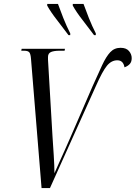

<svg xmlns="http://www.w3.org/2000/svg" viewBox="-20 -964 695 984"><path d="M139 -661Q137 -688 130 -696Q123 -704 104 -704H89L91 -714H313L311 -704H285Q257 -704 241.5 -697.5Q226 -691 226 -672Q226 -666 226 -658Q226 -650 227 -641L249 -266Q252 -221 255.5 -167Q259 -113 259 -76Q267 -95 282.5 -129Q298 -163 314 -199Q330 -235 340 -258L454 -521Q483 -586 503.5 -630Q524 -674 545 -696.5Q566 -719 598 -719Q627 -719 641 -702.5Q655 -686 655 -666Q655 -647 645 -636Q635 -625 618 -619Q612 -655 581 -655Q551 -655 528 -627Q505 -599 471 -522L236 0H193ZM331 -784Q303 -822 272 -861.5Q241 -901 222 -935V-944H277Q288 -913 304.5 -871.5Q321 -830 340 -793V-784ZM462 -784Q434 -822 403 -861.5Q372 -901 353 -935V-944H408Q419 -913 435.5 -871.5Q452 -830 471 -793V-784Z"/></svg>

Font: Noto Serif Display ExtraCondensed
Style: Italic
Weight: 400
Width: 2
Italic angle: -12°
Designer: Monotype Design Team
Foundry: Monotype Imaging Inc.
Version: Version 2.009